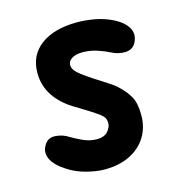

<svg xmlns="http://www.w3.org/2000/svg" viewBox="-84 -582 619 664"><g transform="rotate(-15 226.0 -250.0)"><path d="M211 9Q182 9 145.8 -0.5Q109.5 -10 81 -29Q44 -52.5 32.5 -77.8Q21 -103 35.5 -126Q48 -148.5 75 -146.8Q102 -145 123.5 -130.5Q134 -124 159.8 -111.5Q185.5 -99 212 -99Q238 -99 251 -113.2Q264 -127.5 264 -143Q264 -154.5 259.8 -161.8Q255.5 -169 246 -176.5Q231.5 -187 209.8 -200.8Q188 -214.5 163 -229.5Q120.5 -255 96.2 -291.5Q72 -328 72 -373.5Q72 -436.5 119.5 -472Q167 -507.5 250 -507.5Q279 -507.5 311.5 -501.8Q344 -496 373.5 -481.5Q409.5 -464 423.5 -439.5Q437.5 -415 422.5 -386.5Q410.5 -365.5 385 -364.8Q359.5 -364 334 -377.5Q318 -386 293 -394.2Q268 -402.5 240.5 -402.5Q216.5 -402.5 202.5 -393.5Q188.5 -384.5 188.5 -370.5Q188.5 -355.5 204.5 -341.2Q220.5 -327 250.5 -307.5Q274 -292 298.2 -276.8Q322.5 -261.5 336.5 -247Q356 -228.5 368.8 -205.5Q381.5 -182.5 381.5 -139.5Q381.5 -96 360.5 -62.2Q339.5 -28.5 301.2 -9.8Q263 9 211 9Z"/></g></svg>

Font: Edu AU VIC WA NT Hand SemiBold
Style: Regular
Weight: 600
Version: Version 1.001